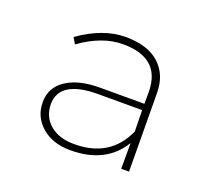

<svg xmlns="http://www.w3.org/2000/svg" viewBox="-66 -840 504 462"><g transform="rotate(20 186.0 -609.0)"><path d="M157.2 -475.1Q248 -475.1 283.2 -553.2L282.2 -607.9H169.9Q70.8 -607.9 70.8 -545.9Q71.3 -513.7 94.7 -494.1Q118.2 -474.6 157.2 -475.1ZM283.2 -458V-523.9Q243.2 -458 152.8 -458Q106.9 -458 79.1 -482.4Q50.8 -506.8 50.8 -544.4Q50.8 -582 82.5 -603Q114.3 -624 168 -624H282.2V-657.2Q280.3 -741.2 185.1 -741.2Q131.8 -741.2 76.2 -701.2L66.9 -716.8Q127.9 -759.8 185.1 -759.8Q242.2 -759.8 272 -732.4Q301.8 -705.1 301.8 -658.2L303.2 -458Z"/></g></svg>

Font: Montserrat-Hairline
Style: Regular
Weight: 250
Designer: Julieta Ulanovsky
Foundry: Julieta Ulanovsky
Version: Version 1.000;PS 002.000;hotconv 1.0.70;makeotf.lib2.5.58329